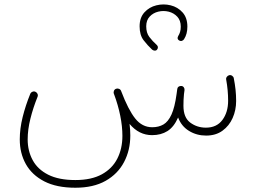

<svg xmlns="http://www.w3.org/2000/svg" viewBox="-20 -609 1171 877"><path d="M70.3 27.8Q70.3 -21.5 83.5 -74.5Q96.7 -127.4 118.2 -180.2Q121.1 -187 128.2 -189.9Q135.3 -192.9 141.6 -189.9Q148.4 -187 151.4 -180.2Q154.3 -173.3 151.4 -166.5Q131.3 -116.7 118.9 -66.9Q106.4 -17.1 106.4 27.8Q106.4 80.1 129.2 122.3Q151.9 164.6 200.2 189Q248.5 213.4 324.2 213.4Q397.5 213.4 445.1 187.3Q492.7 161.1 515.9 115.5Q539.1 69.8 539.1 11.7Q539.1 -31.7 529.3 -80.3Q519.5 -128.9 501.5 -177.2Q500.5 -178.7 500 -180.7Q497.6 -187.5 500.5 -194.3Q503.4 -201.2 510.3 -203.6Q517.1 -206.1 523.9 -203.1Q530.8 -200.2 533.2 -193.4Q565.9 -107.4 597.7 -67.6Q629.4 -27.8 675.3 -27.8Q704.6 -27.8 726.3 -40.3Q748 -52.7 763.2 -85.7Q778.3 -118.7 786.6 -179.7Q787.6 -189.5 789.6 -201.7Q791 -214.8 805.2 -216.3Q806.2 -216.3 806.6 -216.3Q807.6 -216.3 808.1 -216.3Q808.1 -216.3 808.6 -216.3Q815.4 -215.8 819.6 -210Q823.7 -204.1 822.8 -197.3Q821.8 -187.5 820.3 -178.7Q818.8 -164.6 818.4 -152.1Q817.9 -139.6 817.9 -125.5Q817.9 -72.3 848.9 -49.1Q879.9 -25.9 920.4 -25.9Q969.7 -25.9 995.8 -61Q1022 -96.2 1022 -148.9Q1022 -196.8 1013.2 -245.1Q1011.7 -252 1016.1 -258.1Q1020.5 -264.2 1027.3 -265.6Q1034.2 -267.1 1040.5 -262.7Q1046.9 -258.3 1047.9 -251.5Q1053.2 -224.6 1055.9 -199.5Q1058.6 -174.3 1058.6 -147.5Q1058.6 -106 1042.7 -70.1Q1026.9 -34.2 996.3 -12Q965.8 10.3 921.4 10.3Q878.4 10.3 843.5 -11Q808.6 -32.2 793.5 -72.3Q774.4 -28.8 744.9 -10.3Q715.3 8.3 674.8 8.3Q614.7 8.3 571.8 -43Q575.2 -15.6 575.2 9.8Q575.2 77.1 546.6 131.3Q518.1 185.5 462.4 217Q406.7 248.5 324.2 248.5Q238.8 248.5 182.4 219.5Q126 190.4 98.1 140.6Q70.3 90.8 70.3 27.8ZM617.7 -488.8Q617.7 -528.3 639.6 -552.5Q661.6 -576.7 694.3 -584.7Q727.1 -592.8 759.5 -584.7Q792 -576.7 814 -552.2Q835.9 -527.8 835.9 -487.3Q835.9 -453.6 820.8 -430.2Q817.4 -424.8 811.3 -422.6Q805.2 -420.4 798.8 -423.8Q786.6 -430.7 793.9 -444.3Q799.3 -452.6 802.5 -463.1Q805.7 -473.6 805.7 -487.3Q805.7 -515.6 789.8 -532.7Q773.9 -549.8 750.5 -555.7Q727.1 -561.5 703.4 -555.9Q679.7 -550.3 663.8 -533.4Q647.9 -516.6 647.9 -488.8Q647.9 -459 662.1 -440.2Q676.3 -421.4 697.3 -402.3Q701.7 -397.9 701.2 -391.6Q700.7 -385.3 696.3 -381.3Q692.4 -377 686 -377.7Q679.7 -378.4 674.8 -382.3Q653.8 -401.9 635.7 -425.5Q617.7 -449.2 617.7 -488.8Z"/></svg>

Font: Mikhak-FD ExtraLight
Style: Regular
Weight: 200
Designer: Amin Abedi
Version: Version 3.2